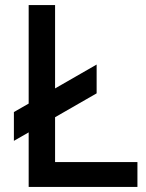

<svg xmlns="http://www.w3.org/2000/svg" viewBox="-20 -740 579 760"><path d="M362.5 -370.5V-484.5L198 -390V-720H93.5V-330L35 -296.5V-182.5L93.5 -216V0H524V-98.5H198V-276Z"/></svg>

Font: Manrope SemiBold
Style: Regular
Weight: 600
Designer: Mikhail Sharanda
Foundry: Mikhail Sharanda
Version: Version 4.505